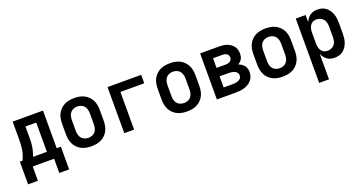

<svg xmlns="http://www.w3.org/2000/svg" viewBox="-38 -1203 3926 2075"><g transform="rotate(-20 1925.0 -166.0)"><path d="M39 164V-97H70Q83 -124 92.5 -153Q102 -182 106.5 -211.5Q111 -241 112.5 -271Q114 -301 114 -331V-530H463V-97H511V164H398V0H152V164ZM350 -97V-433H226V-331Q226 -301 225.5 -271.5Q225 -242 221 -212.5Q217 -183 209.5 -154Q202 -125 191 -97Z M825 12Q796 12 767 7Q738 2 712 -11Q686 -24 665 -45Q644 -66 631 -92Q618 -118 613 -147Q608 -176 608 -205V-325Q608 -354 613 -383Q618 -412 631 -438Q644 -464 665 -485Q686 -506 712 -519Q738 -532 767 -537Q796 -542 825 -542Q854 -542 883 -537Q912 -532 938 -519Q964 -506 985 -485Q1006 -464 1019 -438Q1032 -412 1037 -383Q1042 -354 1042 -325V-205Q1042 -176 1037 -147Q1032 -118 1019 -92Q1006 -66 985 -45Q964 -24 938 -11Q912 2 883 7Q854 12 825 12ZM825 -85Q848 -85 869.5 -93.5Q891 -102 905 -120Q919 -138 924 -160Q929 -182 929 -205V-325Q929 -348 924 -370Q919 -392 905 -410Q891 -428 869.5 -436.5Q848 -445 825 -445Q802 -445 780.5 -436.5Q759 -428 745 -410Q731 -392 726 -370Q721 -348 721 -325V-205Q721 -182 726 -160Q731 -138 745 -120Q759 -102 780.5 -93.5Q802 -85 825 -85Z M1205 0V-530H1592V-433H1318V0Z M1925 12Q1896 12 1867 7Q1838 2 1812 -11Q1786 -24 1765 -45Q1744 -66 1731 -92Q1718 -118 1713 -147Q1708 -176 1708 -205V-325Q1708 -354 1713 -383Q1718 -412 1731 -438Q1744 -464 1765 -485Q1786 -506 1812 -519Q1838 -532 1867 -537Q1896 -542 1925 -542Q1954 -542 1983 -537Q2012 -532 2038 -519Q2064 -506 2085 -485Q2106 -464 2119 -438Q2132 -412 2137 -383Q2142 -354 2142 -325V-205Q2142 -176 2137 -147Q2132 -118 2119 -92Q2106 -66 2085 -45Q2064 -24 2038 -11Q2012 2 1983 7Q1954 12 1925 12ZM1925 -85Q1948 -85 1969.5 -93.5Q1991 -102 2005 -120Q2019 -138 2024 -160Q2029 -182 2029 -205V-325Q2029 -348 2024 -370Q2019 -392 2005 -410Q1991 -428 1969.5 -436.5Q1948 -445 1925 -445Q1902 -445 1880.5 -436.5Q1859 -428 1845 -410Q1831 -392 1826 -370Q1821 -348 1821 -325V-205Q1821 -182 1826 -160Q1831 -138 1845 -120Q1859 -102 1880.5 -93.5Q1902 -85 1925 -85Z M2270 0V-530H2486Q2509 -530 2531.5 -527.5Q2554 -525 2575.5 -517.5Q2597 -510 2616 -497Q2635 -484 2649 -466Q2663 -448 2669 -425.5Q2675 -403 2675 -380Q2675 -365 2672 -349.5Q2669 -334 2661 -320Q2653 -306 2641.5 -295.5Q2630 -285 2616 -277Q2635 -270 2651.5 -259Q2668 -248 2680.5 -232.5Q2693 -217 2698.5 -197.5Q2704 -178 2704 -158Q2704 -133 2696 -108.5Q2688 -84 2671 -65Q2654 -46 2632 -33Q2610 -20 2586 -12.5Q2562 -5 2536.5 -2.5Q2511 0 2486 0ZM2383 -322H2486Q2499 -322 2512.5 -324.5Q2526 -327 2537.5 -334Q2549 -341 2555.5 -353Q2562 -365 2562 -378Q2562 -392 2555.5 -403.5Q2549 -415 2537 -422Q2525 -429 2512 -431Q2499 -433 2486 -433H2383ZM2383 -97H2486Q2497 -97 2508.5 -98Q2520 -99 2531 -101.5Q2542 -104 2553 -108.5Q2564 -113 2572.5 -120Q2581 -127 2586 -138Q2591 -149 2591 -160Q2591 -172 2586.5 -182.5Q2582 -193 2573 -201Q2564 -209 2553.5 -213.5Q2543 -218 2531.5 -220.5Q2520 -223 2508.5 -224Q2497 -225 2486 -225H2383Z M3025 12Q2996 12 2967 7Q2938 2 2912 -11Q2886 -24 2865 -45Q2844 -66 2831 -92Q2818 -118 2813 -147Q2808 -176 2808 -205V-325Q2808 -354 2813 -383Q2818 -412 2831 -438Q2844 -464 2865 -485Q2886 -506 2912 -519Q2938 -532 2967 -537Q2996 -542 3025 -542Q3054 -542 3083 -537Q3112 -532 3138 -519Q3164 -506 3185 -485Q3206 -464 3219 -438Q3232 -412 3237 -383Q3242 -354 3242 -325V-205Q3242 -176 3237 -147Q3232 -118 3219 -92Q3206 -66 3185 -45Q3164 -24 3138 -11Q3112 2 3083 7Q3054 12 3025 12ZM3025 -85Q3048 -85 3069.5 -93.5Q3091 -102 3105 -120Q3119 -138 3124 -160Q3129 -182 3129 -205V-325Q3129 -348 3124 -370Q3119 -392 3105 -410Q3091 -428 3069.5 -436.5Q3048 -445 3025 -445Q3002 -445 2980.5 -436.5Q2959 -428 2945 -410Q2931 -392 2926 -370Q2921 -348 2921 -325V-205Q2921 -182 2926 -160Q2931 -138 2945 -120Q2959 -102 2980.5 -93.5Q3002 -85 3025 -85Z M3370 210V-530H3483V-448Q3492 -468 3505.5 -486.5Q3519 -505 3537.5 -518Q3556 -531 3578 -536.5Q3600 -542 3622 -542Q3648 -542 3673.5 -535Q3699 -528 3719.5 -512Q3740 -496 3754.5 -474Q3769 -452 3777.5 -427.5Q3786 -403 3789 -377Q3792 -351 3792 -325V-205Q3792 -179 3789 -153Q3786 -127 3777.5 -102.5Q3769 -78 3754.5 -56Q3740 -34 3719.5 -18Q3699 -2 3673.5 5Q3648 12 3622 12Q3600 12 3578 6.5Q3556 1 3537.5 -12Q3519 -25 3505.5 -43.5Q3492 -62 3483 -82V210ZM3576 -85Q3599 -85 3620 -94Q3641 -103 3655 -120.5Q3669 -138 3674 -160.5Q3679 -183 3679 -205V-325Q3679 -347 3674 -369.5Q3669 -392 3655 -409.5Q3641 -427 3620 -436Q3599 -445 3576 -445Q3562 -445 3548 -441.5Q3534 -438 3522.5 -429Q3511 -420 3503 -407.5Q3495 -395 3490.5 -381.5Q3486 -368 3484.5 -353.5Q3483 -339 3483 -325V-205Q3483 -191 3484.5 -176.5Q3486 -162 3490.5 -148.5Q3495 -135 3503 -122.5Q3511 -110 3522.5 -101Q3534 -92 3548 -88.5Q3562 -85 3576 -85Z"/></g></svg>

Font: Lode
Style: Bold
Weight: 700
Monospace: yes
Designer: Belleve Invis
Foundry: Belleve Invis
Version: Version 29.2.0; ttfautohint (v1.8.3)